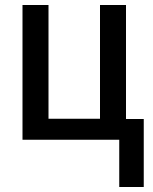

<svg xmlns="http://www.w3.org/2000/svg" viewBox="-20 -559 611 768"><path d="M555 189H457V0H70V-539H174V-84H380V-539H484V-83H555Z"/></svg>

Font: Noto Sans Display SemiCondensed Medium
Style: Regular
Weight: 500
Width: 4
Designer: Monotype Design Team
Foundry: Monotype Imaging Inc.
Version: Version 2.003